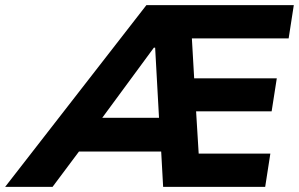

<svg xmlns="http://www.w3.org/2000/svg" viewBox="-97 -725 1160 745"><path d="M-77 0 471 -705H1043L1023 -576H589L645 -620L659 -376L597 -421H977L957 -293H605L661 -340L677 -79L617 -129H952L932 0H536L525 -199L566 -137H180L252 -194L107 0ZM500 -540 277 -237 271 -268H560L522 -232L505 -540Z"/></svg>

Font: Nunito Sans 8pt ExtraBold
Style: Italic
Weight: 800
Italic angle: -9°
Version: Version 3.101;gftools[0.9.27]